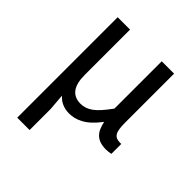

<svg xmlns="http://www.w3.org/2000/svg" viewBox="-192 -612 933 933"><g transform="rotate(45 275.0 -145.0)"><path d="M163.1 -490.2H78.1V200.2H163.1V55.2L156.2 -29.3C167.3 -16.6 180.1 -7.2 194.6 -1.2C209.1 4.8 224.8 7.8 241.7 7.8C252.4 7.8 263.6 6.5 275.1 3.9C286.7 1.3 298.9 -3.4 311.8 -10.3C324.6 -17.1 337.6 -26.4 350.6 -38.3C363.6 -50.2 377.1 -65.4 391.1 -84C394 -70.3 397.9 -57.9 402.6 -46.9C407.3 -35.8 413.6 -26.4 421.4 -18.8C429.2 -11.1 438.9 -5.3 450.4 -1.2C462 2.8 475.9 4.9 492.2 4.9C498.7 4.9 504.8 4.5 510.5 3.7C516.2 2.8 521.3 2 525.9 1V-66.9H517.1C507.3 -66.9 499.2 -68.4 492.7 -71.3C486.2 -74.2 480.9 -79 476.8 -85.7C472.7 -92.4 469.9 -101.2 468.3 -112.3C466.6 -123.4 465.8 -137.2 465.8 -153.8V-490.2H380.9V-165C366.5 -145.2 353.6 -128.8 342 -116C330.5 -103.1 319.6 -93 309.3 -85.7C299.1 -78.4 288.7 -73.1 278.3 -69.8C267.9 -66.6 257.8 -64.9 248 -64.9C191.4 -64.9 163.1 -102.7 163.1 -178.2Z"/></g></svg>

Font: CodeNewRoman Nerd Font Mono
Style: Regular
Weight: 400
Monospace: yes
Designer: Sam Radian
Foundry: Code New Roman
Version: Version 2.00 November 29, 2014;Nerd Fonts 3.2.1